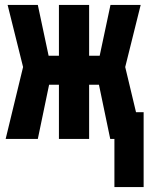

<svg xmlns="http://www.w3.org/2000/svg" viewBox="-20 -566 605 782"><path d="M3 0 74 -293 11 -546H134L178 -339H220V-546H343V-339H386L430 -546H553L490 -293L534 -109H565V196H446V0H429L383 -221H343V0H220V-221H180L134 0Z"/></svg>

Font: Noto Sans Mono SemiCondensed
Style: Bold
Weight: 700
Width: 4
Designer: Monotype Design Team
Foundry: Monotype Imaging Inc.
Version: Version 2.014